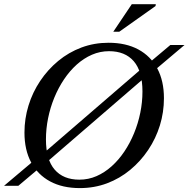

<svg xmlns="http://www.w3.org/2000/svg" viewBox="-40 -904 918 934"><path d="M857.5 -685 709.5 -560 671.5 -533 182.5 -111 153.5 -88 49 0H-20.5L130 -127L162.5 -150.5L653 -573.5L684.5 -597.5L788.5 -685ZM183.5 -226Q183.5 -128 225.8 -79Q268 -30 346 -30Q390 -30 429.5 -47.2Q469 -64.5 503.2 -95.2Q537.5 -126 565 -167Q592.5 -208 612.2 -256Q632 -304 642.5 -355.8Q653 -407.5 653 -459Q653 -557 610.8 -606Q568.5 -655 490.5 -655Q447 -655 407.2 -637.8Q367.5 -620.5 333.2 -589.8Q299 -559 271.5 -518Q244 -477 224.2 -429Q204.5 -381 194 -329.2Q183.5 -277.5 183.5 -226ZM757.5 -426Q757.5 -358 737.8 -294Q718 -230 681 -174.8Q644 -119.5 593.2 -77.5Q542.5 -35.5 480.5 -12.2Q418.5 11 348.5 11Q264 11 203.8 -21.5Q143.5 -54 111.2 -114.5Q79 -175 79 -259Q79 -327 98.8 -391Q118.5 -455 155.5 -510.2Q192.5 -565.5 243.2 -607.5Q294 -649.5 356 -672.8Q418 -696 488 -696Q572.5 -696 632.8 -663.5Q693 -631 725.2 -570.8Q757.5 -510.5 757.5 -426ZM511 -749.5 601 -883.5H718L716.5 -874.5L540 -749.5Z"/></svg>

Font: Newsreader 36pt Medium
Style: Italic
Weight: 500
Italic angle: -17°
Designer: Hugues Gentile
Foundry: Production Type
Version: Version 1.003